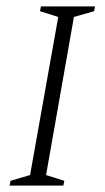

<svg xmlns="http://www.w3.org/2000/svg" viewBox="-20 -580 327 600"><path d="M10 0 13 -15 74 -33 162 -527 105 -545 108 -560H277L274 -545L211 -527L124 -33L181 -15L178 0Z"/></svg>

Font: Spectral SC ExtraLight
Style: Italic
Weight: 275
Italic angle: -10°
Designer: Jean-Baptiste Levee
Foundry: Production Type
Version: Version 2.001